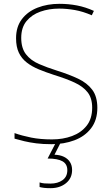

<svg xmlns="http://www.w3.org/2000/svg" viewBox="-20 -744 583 1004"><path d="M489 -180Q489 -116 456.5 -73.5Q424 -31 369.5 -10.5Q315 10 250 10Q204 10 169.5 5.5Q135 1 107.5 -5.5Q80 -12 56 -19V-48Q96 -34 143.5 -24.5Q191 -15 252 -15Q309 -15 356.5 -32.5Q404 -50 433 -86.5Q462 -123 462 -181Q462 -231 438 -261.5Q414 -292 369.5 -312.5Q325 -333 263 -352Q220 -366 183.5 -381Q147 -396 120 -417Q93 -438 78.5 -468.5Q64 -499 64 -544Q64 -604 94.5 -644Q125 -684 176.5 -704Q228 -724 291 -724Q338 -724 382.5 -715.5Q427 -707 471 -687L460 -664Q414 -684 371.5 -691.5Q329 -699 289 -699Q236 -699 191 -683Q146 -667 118.5 -633.5Q91 -600 91 -546Q91 -492 116 -460Q141 -428 183.5 -409.5Q226 -391 277 -375Q341 -355 388.5 -332.5Q436 -310 462.5 -274.5Q489 -239 489 -180ZM357 145Q357 188 325 214Q293 240 244 240Q225 240 211.5 238.5Q198 237 187 234V210Q200 214 212.5 215Q225 216 244 216Q282 216 307 198Q332 180 332 146Q332 114 307 99.5Q282 85 229 85L273 0H298L265 65Q294 66 314.5 76Q335 86 346 103.5Q357 121 357 145Z"/></svg>

Font: Noto Sans Cham Thin
Style: Regular
Weight: 250
Version: Version 2.002